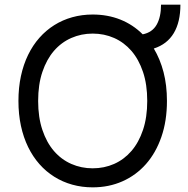

<svg xmlns="http://www.w3.org/2000/svg" viewBox="-20 -800 814 830"><path d="M759.9 -779.8Q759.9 -704.9 731.2 -656.8Q702.4 -608.7 644.9 -590.2Q672.2 -544.7 687 -488.1Q701.7 -431.5 701.7 -363.6Q701.7 -277.3 677.7 -208.3Q653.8 -139.2 611 -90.7Q568.2 -42.3 509.4 -16.2Q450.6 9.9 380.7 9.9Q334.2 9.9 292.3 -1.8Q250.4 -13.5 214.7 -35.9Q179 -58.2 150.4 -90.6Q121.8 -122.9 101.6 -164.4Q81.3 -206 70.5 -256Q59.7 -306.1 59.7 -363.6Q59.7 -421.2 70.5 -471.2Q81.3 -521.3 101.6 -562.9Q121.8 -604.4 150.4 -636.7Q179 -669 214.7 -691.4Q250.4 -713.8 292.3 -725.5Q334.2 -737.2 380.7 -737.2Q445.3 -737.2 500.2 -715.4Q555 -693.5 596.9 -651.6Q638.1 -659.8 657.1 -693Q676.1 -726.2 676.1 -779.8ZM616.5 -363.6Q616.5 -434.7 598.2 -489Q579.9 -543.3 548.1 -580.1Q516.3 -616.8 473.4 -635.8Q430.4 -654.8 380.7 -654.8Q331.3 -654.8 288.2 -635.8Q245 -616.8 213.2 -580.1Q181.5 -543.3 163.2 -489Q144.9 -434.7 144.9 -363.6Q144.9 -293 163.2 -238.5Q181.5 -183.9 213.2 -147.2Q245 -110.4 288.2 -91.4Q331.3 -72.4 380.7 -72.4Q430.4 -72.4 473.4 -91.4Q516.3 -110.4 548.1 -147.2Q579.9 -183.9 598.2 -238.5Q616.5 -293 616.5 -363.6Z"/></svg>

Font: Fast_Sans
Style: Regular
Weight: 400
Designer: Rasmus Andersson
Foundry: rsms
Version: Version 3.018;git-588b23468